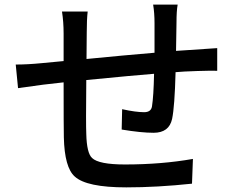

<svg xmlns="http://www.w3.org/2000/svg" viewBox="-20 -792 1040 830"><path d="M741 -572 919 -584V-486Q895 -487 833 -485Q770 -483 739 -480Q735 -330 724 -278Q711 -218 644 -218Q590 -218 506 -232L508 -320Q567 -307 603 -307Q633 -307 637 -332Q644 -376 646 -473Q568 -467 353 -446Q351 -253 353 -213Q355 -130 378 -109Q407 -81 520 -81Q678 -81 814 -105L810 2Q659 18 526 18Q354 18 303 -29Q259 -68 256 -198Q255 -240 255 -436L167 -426L58 -411L48 -513Q99 -513 160 -519L255 -528V-647Q255 -697 248 -742H359Q355 -706 355 -652L354 -537Q517 -553 648 -564V-691Q648 -736 642 -772H748Q743 -745 743 -695Z"/></svg>

Font: Noto Sans S Chinese Medium
Style: Regular
Weight: 500
Designer: Ryoko NISHIZUKA  (kana & ideographs); Paul D. Hunt (Latin, Greek & Cyrillic); Wenlong ZHANG  (bopomofo); Sandoll Communi
Foundry: Adobe Systems Incorporated
Version: Version 1.000;PS 1;hotconv 1.0.78;makeotf.lib2.5.61930